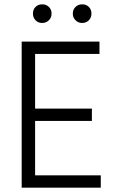

<svg xmlns="http://www.w3.org/2000/svg" viewBox="-20 -866 530 886"><path d="M445 0H80V-674H439V-617H142V-365H404V-308H142V-57H445ZM402 -803Q402 -785 390 -772.5Q378 -760 359 -760Q341 -760 328.5 -772.5Q316 -785 316 -803Q316 -822 328.5 -834Q341 -846 359 -846Q378 -846 390 -834Q402 -822 402 -803ZM218 -803Q218 -785 205.5 -772.5Q193 -760 175 -760Q156 -760 144 -772.5Q132 -785 132 -803Q132 -822 144 -834Q156 -846 175 -846Q193 -846 205.5 -834Q218 -822 218 -803Z"/></svg>

Font: Hind Madurai Light
Style: Regular
Weight: 300
Designer: Jyotish Sonowal
Foundry: Indian Type Foundry
Version: Version 1.001;PS 1.0;hotconv 1.0.86;makeotf.lib2.5.63406; tt